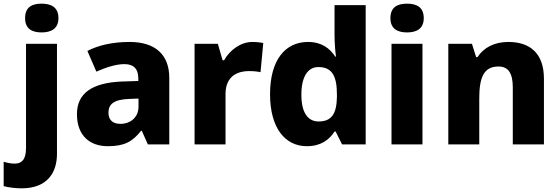

<svg xmlns="http://www.w3.org/2000/svg" viewBox="-72 -788 3056 1048"><path d="M65 -689C65 -629 105 -611 155 -611C204 -611 247 -629 247 -689C247 -751 204 -768 155 -768C105 -768 65 -751 65 -689ZM46 240C188 240 239 152 239 52V-549H70V21C70 88 42 105 9 105C-14 105 -31 101 -52 95V228C-28 235 14 240 46 240Z M636 -559C542 -559 465 -541 405 -510L454 -397C506 -420 561 -438 607 -438C654 -438 683 -416 683 -359V-346L592 -343C432 -336 348 -280 348 -165C348 -46 420 10 516 10C608 10 651 -15 698 -74H702L735 0H852V-363C852 -491 774 -559 636 -559ZM633 -248 684 -250V-206C684 -147 640 -112 585 -112C546 -112 520 -131 520 -173C520 -219 549 -245 633 -248Z M1306 -559C1241 -559 1182 -514 1151 -459H1143L1117 -549H990V0H1159V-275C1159 -377 1231 -400 1286 -400C1318 -400 1336 -397 1350 -394L1365 -553C1353 -556 1327 -559 1306 -559Z M1603 10C1680 10 1726 -26 1754 -70H1760L1795 0H1924V-760H1754V-598C1754 -557 1758 -505 1762 -479H1758C1728 -524 1684 -559 1609 -559C1486 -559 1402 -462 1402 -274C1402 -88 1485 10 1603 10ZM1667 -125C1609 -125 1573 -172 1573 -271C1573 -371 1609 -422 1666 -422C1743 -422 1767 -369 1767 -272V-257C1765 -168 1739 -125 1667 -125Z M2150 -768C2100 -768 2059 -751 2059 -689C2059 -629 2100 -611 2150 -611C2199 -611 2241 -629 2241 -689C2241 -751 2199 -768 2150 -768ZM2234 -549H2065V0H2234Z M2703 -559C2627 -559 2569 -529 2534 -476H2527L2504 -549H2375V0H2544V-250C2544 -363 2567 -425 2649 -425C2704 -425 2727 -386 2727 -311V0H2897V-358C2897 -499 2819 -559 2703 -559Z"/></svg>

Font: Noto Sans Thai Looped ExtraBold
Style: Regular
Weight: 800
Designer: Cadson Demak Team
Foundry: Cadson Demak Co., Ltd.
Version: Version 1.001